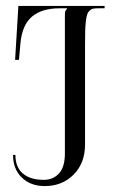

<svg xmlns="http://www.w3.org/2000/svg" viewBox="-20 -619 384 648"><path d="M42 -599H333V-591H312Q301.2 -591 294.8 -589.8Q288.2 -588.5 282.6 -583.4Q277 -578.2 274.4 -570.9Q271.8 -563.5 269.9 -547.9Q268 -532.2 267.5 -513.5Q267 -494.8 267 -464V-131Q267 -68.8 228.6 -29.9Q190.2 9 131 9Q83 9 53.5 -19.9Q24 -48.8 24 -96H32Q32 -55 57 -33.5Q82 -12 128 -12Q159.2 -12 179.1 -33.6Q199 -55.2 199 -101V-567Q199 -576.8 200.2 -580.6Q201.5 -584.5 206 -589V-591H181Q121.5 -591 88.1 -563.1Q54.8 -535.2 49 -473L44 -417H31Z"/></svg>

Font: FogtwoNo5
Style: Regular
Weight: 400
Designer: gluk (gluksza@wp.pl)
Foundry: gluk (gluksza@wp.pl)
Version: Version 0.87